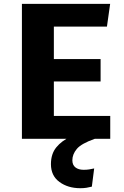

<svg xmlns="http://www.w3.org/2000/svg" viewBox="-20 -731 655 1011"><path d="M263.6 -590.8V-420H509.7V-302.1H263.6V-120.5H560.5V0H95.4V-710.8H560L543.1 -590.8ZM461 -52.8 479 0Q407.7 25.1 384.4 53.3Q361 81.5 361 112.8Q361 137.9 377.2 150.5Q393.3 163.1 420.5 163.1Q436.9 163.1 450 161Q463.1 159 475.9 155.9L463.6 251.8Q449.7 255.4 435.4 257.7Q421 260 403.1 260Q337.9 260 293.1 227.2Q248.2 194.4 248.2 133.3Q248.2 79.5 276.4 44.9Q304.6 10.3 353.1 -12.3Q401.5 -34.9 461 -52.8Z"/></svg>

Font: FiraCode Nerd Font
Style: Bold
Weight: 700
Designer: Carrois Corporate, Edenspiekermann AG, Nikita Prokopov
Foundry: Carrois Corporate, Edenspiekermann AG, Nikita Prokopov
Version: Version 6.002;Nerd Fonts 2.1.0